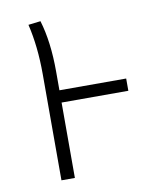

<svg xmlns="http://www.w3.org/2000/svg" viewBox="-66 -580 512 632"><g transform="rotate(-10 190.0 -264.0)"><path d="M356.9 -293V-252H133.8V0H88.9V-355Q88.9 -447.3 70.8 -522.9L111.8 -527.8Q133.8 -455.1 133.8 -356V-293Z"/></g></svg>

Font: Fira Sans Compressed ExtraLight
Style: Regular
Weight: 250
Width: 1
Designer: Carrois Corporate & Edenspiekermann AG
Foundry: Carrois Corporate GbR & Edenspiekermann AG
Version: Version 4.203;PS 004.203;hotconv 1.0.88;makeotf.lib2.5.64775